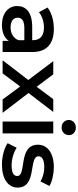

<svg xmlns="http://www.w3.org/2000/svg" viewBox="582 -1394 819 2024"><g transform="rotate(90 992.0 -382.5)"><path d="M286 -540C200 -540 117 -518 60 -474L109 -383C149 -416 211 -436 271 -436C360 -436 404 -393 404 -320V-312H266C104 -312 44 -242 44 -153C44 -60 121 7 243 7C323 7 381 -19 411 -65V0H529V-313C529 -467 440 -540 286 -540ZM269 -84C205 -84 167 -113 167 -158C167 -197 190 -229 275 -229H404V-167C383 -112 330 -84 269 -84Z M1170 0 961 -273 1161 -534H1026L895 -359L764 -534H625L824 -271L616 0H754L892 -185L1029 0Z M1325 -622C1372 -622 1405 -656 1405 -700C1405 -741 1371 -772 1325 -772C1279 -772 1245 -739 1245 -697C1245 -655 1279 -622 1325 -622ZM1262 0H1387V-534H1262Z M1716 7C1866 7 1958 -58 1958 -158C1958 -367 1628 -271 1628 -379C1628 -414 1664 -439 1740 -439C1791 -439 1842 -429 1893 -399L1941 -494C1893 -523 1812 -540 1741 -540C1597 -540 1506 -474 1506 -373C1506 -160 1836 -256 1836 -154C1836 -117 1803 -95 1724 -95C1657 -95 1585 -117 1538 -148L1490 -53C1538 -19 1627 7 1716 7Z"/></g></svg>

Font: Montserrat Lite SemiBold
Style: Regular
Weight: 600
Designer: Julieta Ulanovsky
Foundry: Julieta Ulanovsky
Version: Version 7.200;PS 007.200;hotconv 1.0.88;makeotf.lib2.5.64775